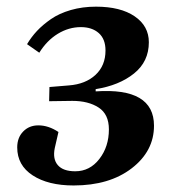

<svg xmlns="http://www.w3.org/2000/svg" viewBox="-20 -548 519 582"><path d="M203.1 14.2Q126 14.2 79.1 -16.4Q32.2 -46.9 32.2 -101.1Q32.2 -130.9 50.3 -149.4Q68.4 -168 96.2 -168Q127 -168 157.2 -147.9L146 -99.1Q139.2 -65.9 155.3 -47.4Q171.4 -28.8 208 -28.8Q252.4 -28.8 281.2 -66.2Q310.1 -103.5 310.1 -155.8Q310.1 -201.7 279.1 -221.9Q248 -242.2 199.2 -242.2L128.9 -241.2L129.9 -284.2L189 -289.1Q239.3 -293 269.5 -321Q299.8 -349.1 299.8 -395Q299.8 -429.7 279.3 -447.8Q258.8 -465.8 225.1 -465.8Q188.5 -465.8 155.3 -445.6Q122.1 -425.3 99.1 -388.2L62 -414.1Q74.7 -435.5 92 -454.1Q109.4 -472.7 134.3 -490Q159.2 -507.3 194.6 -517.6Q230 -527.8 271 -527.8Q345.2 -527.8 388.2 -498.5Q431.2 -469.2 431.2 -419.9Q431.2 -361.3 386.2 -325.2Q341.3 -289.1 270 -277.8V-271Q446.8 -283.2 446.8 -167Q446.8 -89.8 379.2 -37.8Q311.5 14.2 203.1 14.2Z"/></svg>

Font: Literata SemiBold
Style: Italic
Weight: 650
Italic angle: -2.39999°
Designer: Latin by Veronika Burian and Jose Scaglione. Greek by Irene Vlachou. Cyrillic by Vera Evstafieva
Foundry: TypeTogether
Version: Version 3.021